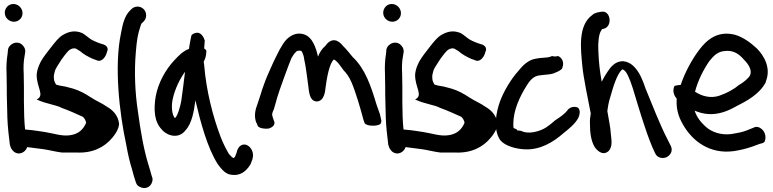

<svg xmlns="http://www.w3.org/2000/svg" viewBox="-20 -729 3877 963"><path d="M50 -620C74 -620 93 -639 93 -663C93 -688 72 -709 47 -709C21 -709 4 -687 4 -665C4 -639 26 -620 50 -620ZM14 -291C14 -268 14 -243 15 -217L17 -138C18 -100 25 -35 29 -7V-5C31 0 31 1 33 8C36 18 45 28 50 32C82 57 125 24 117 -12C98 -87 100 -199 100 -291C100 -315 99 -337 99 -357V-358C97 -390 98 -421 103 -446L106 -465C109 -479 103 -491 97 -498C71 -532 25 -510 20 -480V-479L18 -458C13 -429 11 -394 13 -356C13 -336 14 -314 14 -291Z M364 36C444 40 504 10 544 -39C557 -54 574 -79 577 -104V-110C572 -152 544 -178 516 -194C491 -212 462 -223 435 -241C408 -259 379 -275 345 -285L307 -295C291 -297 267 -302 261 -305C252 -322 250 -323 250 -349C251 -356 253 -364 256 -375C258 -382 270 -403 289 -431C308 -458 323 -475 329 -479C343 -487 351 -488 361 -485L381 -473C400 -456 423 -444 445 -434L462 -428C489 -413 511 -443 517 -470C523 -481 523 -502 489 -509L469 -516C457 -521 446 -526 439 -530C425 -538 412 -552 391 -564H390C356 -578 325 -571 296 -554C275 -542 256 -518 230 -484C203 -450 185 -425 177 -404C169 -386 165 -369 164 -354V-353C164 -288 206 -251 164 -230C213 -207 263 -203 289 -188C323 -176 363 -158 396 -143C406 -132 409 -127 412 -113C398 -80 374 -57 333 -51C291 -44 250 -60 204 -67C180 -70 151 -76 121 -78L103 -80C98 -81 80 -74 74 -67C52 -50 54 -20 65 -3C71 1 80 4 92 5L109 8H110C137 11 167 16 196 19C225 23 258 32 290 36Z M683 209C703 220 729 213 739 193C744 184 748 170 743 160L739 147C736 136 732 121 723 92C701 20 685 -71 672 -168C657 -265 653 -370 661 -464C666 -528 671 -558 685 -599C688 -607 689 -611 690 -612H691L701 -622C710 -631 713 -642 713 -653C713 -678 692 -696 670 -696C658 -696 647 -691 640 -684L631 -675C605 -649 595 -607 588 -568C551 -400 579 -161 613 -4C622 46 631 85 641 116C650 149 653 161 659 178C666 203 675 205 683 209Z M794 -75H795C827 -43 880 -35 910 -75C943 -110 953 -172 960 -226C986 -115 1020 12 1072 94C1090 119 1106 137 1128 145C1193 162 1225 115 1238 92V91L1246 70C1257 35 1237 7 1219 -1C1203 -9 1174 -4 1166 39L1158 59C1155 61 1153 62 1150 64C1145 61 1139 55 1128 43C1116 22 1100 -7 1086 -44C1048 -144 1014 -275 1004 -404C1003 -410 1002 -415 1002 -421C1008 -430 1014 -447 1015 -470C1016 -474 1014 -480 1004 -486C1005 -499 1006 -513 1007 -526C1003 -539 988 -575 956 -562C946 -559 943 -555 940 -551C937 -536 931 -510 928 -484C897 -472 878 -452 852 -424C812 -381 774 -316 761 -246C750 -179 753 -116 794 -77ZM846 -231C857 -283 883 -335 908 -369C902 -321 896 -268 889 -222C885 -199 872 -149 858 -137H857C843 -152 838 -193 846 -231Z M1505 -435C1514 -398 1520 -342 1526 -300C1530 -263 1534 -227 1562 -221C1564 -221 1567 -220 1569 -220C1607 -222 1611 -272 1613 -291C1619 -337 1632 -411 1654 -430C1656 -431 1661 -429 1677 -412L1701 -380V-379C1719 -361 1732 -342 1744 -314C1764 -267 1788 -185 1803 -128L1809 -111C1822 -94 1874 -96 1888 -107C1893 -115 1894 -123 1891 -132L1886 -154V-155C1882 -165 1876 -182 1868 -206C1841 -296 1812 -384 1749 -443C1734 -460 1721 -479 1701 -498C1676 -531 1642 -542 1612 -499C1595 -485 1583 -466 1575 -445C1565 -489 1548 -543 1504 -557C1466 -569 1435 -549 1417 -531C1405 -518 1394 -501 1383 -481C1371 -458 1353 -423 1331 -372C1296 -294 1292 -266 1272 -209C1261 -180 1252 -148 1266 -112L1267 -113L1273 -97C1281 -85 1309 -82 1326 -84C1343 -88 1366 -102 1353 -126L1348 -141C1343 -155 1344 -160 1353 -180L1354 -181V-182C1359 -199 1365 -219 1371 -242C1379 -271 1432 -416 1442 -438C1450 -452 1458 -463 1464 -468L1465 -470C1470 -473 1473 -474 1478 -475H1484C1485 -475 1488 -474 1491 -474C1497 -466 1502 -454 1505 -438Z M1948 -620C1972 -620 1991 -639 1991 -663C1991 -688 1970 -709 1945 -709C1919 -709 1902 -687 1902 -665C1902 -639 1924 -620 1948 -620ZM1912 -291C1912 -268 1912 -243 1913 -217L1915 -138C1916 -100 1923 -35 1927 -7V-5C1929 0 1929 1 1931 8C1934 18 1943 28 1948 32C1980 57 2023 24 2015 -12C1996 -87 1998 -199 1998 -291C1998 -315 1997 -337 1997 -357V-358C1995 -390 1996 -421 2001 -446L2004 -465C2007 -479 2001 -491 1995 -498C1969 -532 1923 -510 1918 -480V-479L1916 -458C1911 -429 1909 -394 1911 -356C1911 -336 1912 -314 1912 -291Z M2262 36C2342 40 2402 10 2442 -39C2455 -54 2472 -79 2475 -104V-110C2470 -152 2442 -178 2414 -194C2389 -212 2360 -223 2333 -241C2306 -259 2277 -275 2243 -285L2205 -295C2189 -297 2165 -302 2159 -305C2150 -322 2148 -323 2148 -349C2149 -356 2151 -364 2154 -375C2156 -382 2168 -403 2187 -431C2206 -458 2221 -475 2227 -479C2241 -487 2249 -488 2259 -485L2279 -473C2298 -456 2321 -444 2343 -434L2360 -428C2387 -413 2409 -443 2415 -470C2421 -481 2421 -502 2387 -509L2367 -516C2355 -521 2344 -526 2337 -530C2323 -538 2310 -552 2289 -564H2288C2254 -578 2223 -571 2194 -554C2173 -542 2154 -518 2128 -484C2101 -450 2083 -425 2075 -404C2067 -386 2063 -369 2062 -354V-353C2062 -288 2104 -251 2062 -230C2111 -207 2161 -203 2187 -188C2221 -176 2261 -158 2294 -143C2304 -132 2307 -127 2310 -113C2296 -80 2272 -57 2231 -51C2189 -44 2148 -60 2102 -67C2078 -70 2049 -76 2019 -78L2001 -80C1996 -81 1978 -74 1972 -67C1950 -50 1952 -20 1963 -3C1969 1 1978 4 1990 5L2007 8H2008C2035 11 2065 16 2094 19C2123 23 2156 32 2188 36Z M2556 -87C2554 -97 2554 -112 2556 -132C2563 -202 2602 -271 2633 -317C2648 -336 2661 -346 2680 -350C2687 -351 2697 -352 2704 -353C2718 -355 2740 -355 2757 -361H2758L2759 -362C2809 -381 2800 -392 2801 -392C2810 -414 2801 -439 2779 -448C2767 -445 2759 -445 2749 -448C2739 -444 2739 -443 2725 -441C2707 -439 2690 -439 2669 -435C2629 -429 2601 -400 2578 -371C2543 -332 2507 -272 2488 -221C2469 -169 2451 -82 2489 -26C2514 4 2569 18 2612 20C2690 24 2756 -17 2805 -60C2830 -80 2863 -106 2879 -135L2880 -136C2885 -148 2895 -174 2879 -189C2855 -200 2832 -187 2824 -173C2811 -157 2790 -142 2765 -126C2753 -115 2738 -103 2721 -91C2689 -70 2631 -53 2593 -73C2572 -75 2573 -74 2572 -80Z M3104 -422C3065 -422 3043 -393 3027 -369C3017 -355 3007 -337 2998 -319C2988 -375 2984 -409 2981 -474C2979 -516 2983 -553 2993 -572C2999 -583 2999 -582 3003 -584H3007L3009 -585C3054 -597 3043 -679 2996 -670C2987 -668 2964 -667 2951 -654C2877 -601 2893 -481 2901 -396C2905 -348 2930 -225 2943 -160C2940 -144 2938 -125 2939 -107C2939 -65 2944 -22 2963 9C2966 13 2997 58 3031 30C3055 7 3046 -30 3044 -55C3042 -92 3032 -134 3026 -173C3026 -173 3027 -173 3027 -178L3031 -203C3033 -216 3037 -229 3041 -242C3056 -296 3075 -357 3099 -379C3100 -380 3100 -381 3102 -381C3112 -378 3120 -370 3130 -349C3137 -334 3146 -312 3154 -286C3181 -197 3215 -79 3251 7L3266 40C3278 66 3307 67 3324 59C3340 51 3357 30 3345 4L3330 -26C3291 -100 3251 -205 3217 -287C3208 -315 3198 -338 3188 -357C3170 -387 3147 -418 3105 -422Z M3821 -320C3849 -389 3811 -451 3776 -486C3745 -515 3707 -543 3665 -555C3580 -576 3525 -530 3487 -479C3452 -433 3416 -368 3394 -303C3376 -302 3366 -299 3363 -298C3350 -270 3363 -247 3374 -234C3371 -183 3382 -146 3404 -107C3453 -19 3542 45 3660 29C3694 24 3725 16 3754 6L3792 -8C3806 -10 3812 -15 3815 -18C3827 -48 3812 -75 3796 -85C3787 -92 3775 -95 3764 -91L3763 -90L3723 -74C3705 -67 3681 -62 3651 -57C3595 -49 3547 -68 3519 -94C3496 -115 3475 -140 3464 -174C3485 -165 3507 -159 3531 -157C3586 -153 3634 -174 3671 -195C3721 -220 3790 -256 3821 -317ZM3466 -269C3480 -325 3511 -385 3539 -424C3562 -453 3582 -470 3614 -473C3661 -479 3689 -456 3713 -428C3735 -406 3753 -377 3742 -351C3733 -335 3710 -317 3689 -304H3688C3661 -281 3626 -262 3588 -249C3544 -234 3499 -247 3466 -269Z"/></svg>

Font: Stray Cat
Style: BlkCn
Weight: 900
Version: Version 1.0